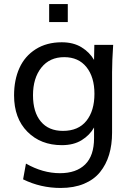

<svg xmlns="http://www.w3.org/2000/svg" viewBox="-20 -722 659 946"><path d="M290 -77.1Q366.2 -77.1 405.8 -126.7Q445.3 -176.3 445.3 -259.8Q445.3 -342.3 406 -391.4Q366.7 -440.4 296.4 -440.4Q224.6 -440.4 183.6 -388.7Q142.6 -336.9 142.6 -252.9Q142.6 -169.4 181.2 -123.3Q219.7 -77.1 290 -77.1ZM278.8 204.1Q180.2 204.1 93.8 161.6L107.9 84Q190.9 131.3 275.4 131.3Q355.5 131.3 399.4 88.4Q443.4 45.4 443.4 -41.5V-93.8Q422.4 -56.2 382.6 -31.5Q342.8 -6.8 284.7 -6.8Q180.7 -6.8 115 -73Q49.3 -139.2 49.3 -252Q49.3 -328.6 75.9 -387.2Q102.5 -445.8 156.2 -479.7Q210 -513.7 284.2 -513.7Q341.3 -513.7 381.3 -489.3Q421.4 -464.8 443.4 -426.8L444.8 -501H537.6Q532.2 -419.9 532.2 -366.2V-68.4Q532.2 -8.8 517.6 40Q502.9 88.9 472.9 126Q442.9 163.1 393.6 183.6Q344.2 204.1 278.8 204.1ZM222.2 -613.3V-702.1H314V-613.3Z"/></svg>

Font: Muli
Style: Regular
Weight: 400
Designer: Vernon Adams
Foundry: newtypography
Version: Version 2; ttfautohint (v1.00rc1.6-4cba) -l 8 -r 50 -G 200 -